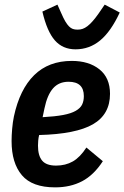

<svg xmlns="http://www.w3.org/2000/svg" viewBox="-20 -797 537 829"><path d="M218 12Q119 12 74.5 -40.5Q30 -93 30 -188Q30 -212 32.5 -241Q35 -270 40 -294Q65 -411 127.5 -472.5Q190 -534 290 -534Q364 -534 409.5 -497.5Q455 -461 455 -392Q455 -303 381.5 -260.5Q308 -218 149 -214Q146 -202 145 -189.5Q144 -177 144 -168Q144 -125 162 -103.5Q180 -82 222 -82Q263 -82 294.5 -100Q326 -118 353 -160L424 -101Q385 -41 334.5 -14.5Q284 12 218 12ZM276 -444Q234 -444 209 -415.5Q184 -387 172 -329L164 -291Q218 -294 252.5 -300.5Q287 -307 307 -318.5Q327 -330 334.5 -345.5Q342 -361 342 -382Q342 -444 276 -444ZM306 -584Q251 -584 217 -622.5Q183 -661 163 -747L228 -777L245 -739Q254 -718 262 -704.5Q270 -691 278 -683Q286 -675 294.5 -672Q303 -669 315 -669Q327 -669 337 -672.5Q347 -676 357.5 -684Q368 -692 380 -705.5Q392 -719 406 -739L432 -777L497 -743Q459 -661 412.5 -622.5Q366 -584 306 -584Z"/></svg>

Font: IBM Plex Sans Condensed SemiBold
Style: Italic
Weight: 600
Width: 3
Italic angle: -11°
Designer: Mike Abbink, Paul van der Laan, Pieter van Rosmalen
Foundry: Bold Monday
Version: Version 1.3